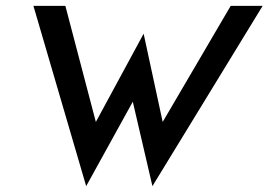

<svg xmlns="http://www.w3.org/2000/svg" viewBox="-20 -600 916 655"><path d="M94 -580 274 35 433 -253 500 35 876 -580H767L535 -184L470 -485L307 -184L203 -580Z"/></svg>

Font: Charger Sport
Style: BlkObl
Weight: 900
Designer: Jasper
Foundry: Cannot Into Space Fonts
Version: Version 1.1